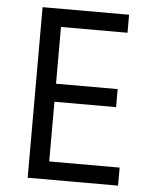

<svg xmlns="http://www.w3.org/2000/svg" viewBox="-51 -742 608 785"><g transform="rotate(5 253.0 -350.0)"><path d="M463 0H92V-700H447V-626H174V-393H427V-319H174V-74H463Z"/></g></svg>

Font: A_ThatdaokhamC
Style: Regular
Weight: 400
Designer: Rangsiwut Chaisin
Foundry: Rangsiwut Chaisin
Version: Version 1.000